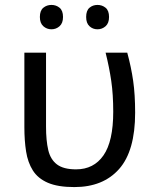

<svg xmlns="http://www.w3.org/2000/svg" viewBox="-20 -750 638 780"><path d="M282 10Q215 10 174.5 -7.5Q134 -25 113.5 -57.5Q93 -90 86 -134.5Q79 -179 79 -233V-536H167V-236Q167 -179 176 -140.5Q185 -102 211.5 -82Q238 -62 289 -62Q361 -62 400.5 -119Q440 -176 440 -296Q440 -366 432 -421Q424 -476 409 -536H497Q513 -477 521 -421.5Q529 -366 529 -292Q529 -137 464 -63.5Q399 10 282 10ZM142 -681Q142 -707 156 -718.5Q170 -730 189 -730Q208 -730 222 -718.5Q236 -707 236 -681Q236 -656 222 -643.5Q208 -631 189 -631Q170 -631 156 -643.5Q142 -656 142 -681ZM330 -681Q330 -707 343.5 -718.5Q357 -730 376 -730Q395 -730 409 -718.5Q423 -707 423 -681Q423 -656 409 -643.5Q395 -631 376 -631Q357 -631 343.5 -643.5Q330 -656 330 -681Z"/></svg>

Font: Noto Sans Living
Style: Regular
Weight: 400
Designer: Monotype Design Team
Foundry: Monotype Imaging Inc.
Version: Version 2.013; ttfautohint (v1.8.4.7-5d5b)